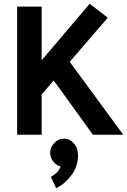

<svg xmlns="http://www.w3.org/2000/svg" viewBox="-20 -715 674 1019"><path d="M201 -680V-395L456 -695L552 -621L350 -387L634 0H473L265 -288L201 -213V0H71V-680ZM320 21Q350 21 372 46Q394 71 394 111Q394 167 359.5 214Q325 261 278 284L250 223Q263 218 279 203Q295 188 302 167Q284 167 265 145Q246 123 246 95Q246 68 267.5 44.5Q289 21 320 21Z"/></svg>

Font: Palanquin Dark
Style: Regular
Weight: 400
Designer: Pria Ravichandran
Version: Version 1.000